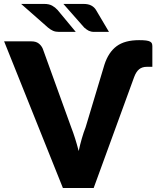

<svg xmlns="http://www.w3.org/2000/svg" viewBox="-36 -934 782 954"><path d="M0 0ZM-15.5 -728.5H120.5Q142.5 -728.5 156 -718.2Q169.5 -708 176.5 -692L317.5 -302Q327.5 -276.5 337 -246.5Q346.5 -216.5 355 -183.5Q362 -216.5 370.8 -246.5Q379.5 -276.5 389.5 -302L483 -613Q503 -674.5 543.5 -704.5Q584 -734.5 655 -734.5Q676.5 -734.5 689.8 -732.8Q703 -731 709.8 -727.2Q716.5 -723.5 718.8 -717.8Q721 -712 721 -704V-602H693.5Q670.5 -602 655.5 -590Q640.5 -578 630.5 -551L429.5 0H276.5ZM379 -914.5Q402.5 -914.5 417.5 -906.5Q432.5 -898.5 441 -884.5L505.5 -775.5H432.5Q424 -775.5 417.2 -777Q410.5 -778.5 404.8 -781.2Q399 -784 393.8 -788Q388.5 -792 382.5 -797L279 -914.5ZM184 -914.5Q207.5 -914.5 223 -906Q238.5 -897.5 250 -884.5L340.5 -775.5H257.5Q240 -775.5 227.5 -781Q215 -786.5 202.5 -797L69 -914.5Z"/></svg>

Font: Lato Black
Style: Regular
Weight: 900
Designer: Lukasz Dziedzic
Foundry: tyPoland Lukasz Dziedzic
Version: Version 2.007; 2014-02-27